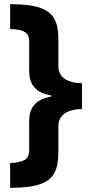

<svg xmlns="http://www.w3.org/2000/svg" viewBox="-20 -742 441 928"><path d="M29 46Q68 45 94.5 33.5Q121 22 121 -15V-154Q121 -209 147.5 -237.5Q174 -266 227 -275V-281Q175 -289 148 -317.5Q121 -346 121 -404V-541Q121 -568 108 -580.5Q95 -593 74 -597Q53 -601 29 -602V-722Q120 -722 170.5 -705.5Q221 -689 241.5 -653Q262 -617 262 -558V-426Q262 -381 293.5 -360.5Q325 -340 376 -340V-215Q326 -215 294 -194.5Q262 -174 262 -129V0Q262 59 242 95.5Q222 132 171.5 149Q121 166 29 166Z"/></svg>

Font: Noto Sans Hebrew SemiCondensed ExtraBold
Style: Regular
Weight: 800
Width: 4
Designer: Monotype Design Team
Foundry: Monotype Imaging Inc.
Version: Version 2.004; ttfautohint (v1.8.4.7-5d5b)